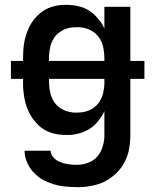

<svg xmlns="http://www.w3.org/2000/svg" viewBox="-20 -548 640 791"><path d="M297 223Q283 223 269 222Q255 221 241 219.5Q227 218 213.5 214.5Q200 211 186.5 206Q173 201 160.5 194.5Q148 188 137 179.5Q126 171 116.5 160.5Q107 150 100 138Q93 126 87.5 110.5Q82 95 82 85L81 73H188Q189 80 191 86Q193 92 197 97Q201 102 206 106.5Q211 111 216.5 114Q222 117 228 119.5Q234 122 240.5 124Q247 126 253 127Q259 128 265.5 129Q272 130 279.5 130.5Q287 131 292 131H297Q312 131 327 127.5Q342 124 355.5 117Q369 110 379 99Q389 88 395.5 75Q402 62 406 44.5Q410 27 410 17V-90Q404 -76 395 -63Q386 -50 375.5 -39Q365 -28 352.5 -19.5Q340 -11 325.5 -5Q311 1 293.5 4.5Q276 8 266 8H253Q238 8 222.5 6Q207 4 192.5 -0.5Q178 -5 164.5 -12.5Q151 -20 140 -30.5Q129 -41 119.5 -53Q110 -65 103 -78.5Q96 -92 90.5 -106.5Q85 -121 82 -136Q79 -151 77 -168.5Q75 -186 75 -197V-223H25V-297H75V-310Q75 -325 76 -340.5Q77 -356 79.5 -371Q82 -386 86.5 -401Q91 -416 97 -429.5Q103 -443 111.5 -456Q120 -469 130.5 -480Q141 -491 153.5 -500Q166 -509 180 -515Q194 -521 212 -524.5Q230 -528 240 -528H253Q268 -528 283.5 -526Q299 -524 314 -519.5Q329 -515 342 -507.5Q355 -500 366.5 -489.5Q378 -479 389.5 -464.5Q401 -450 405 -441L410 -430V-520H517V-297H575V-223H517V5Q517 22 515.5 39Q514 56 510.5 72.5Q507 89 500.5 104.5Q494 120 485 134Q476 148 464 160.5Q452 173 438.5 183Q425 193 410 200.5Q395 208 378.5 212.5Q362 217 342.5 220Q323 223 312 223ZM182 -297H410V-310Q410 -319 409 -328.5Q408 -338 406.5 -347Q405 -356 402 -365Q399 -374 395 -382Q391 -390 385 -397.5Q379 -405 372 -411Q365 -417 357 -421.5Q349 -426 340.5 -429Q332 -432 321 -434Q310 -436 304 -436H296Q287 -436 277.5 -435Q268 -434 259 -431.5Q250 -429 241.5 -425Q233 -421 225.5 -415.5Q218 -410 212 -403.5Q206 -397 201 -389Q196 -381 192.5 -372.5Q189 -364 187 -355Q185 -346 183.5 -335Q182 -324 182 -318ZM288 -84H296Q305 -84 314.5 -85Q324 -86 333 -88.5Q342 -91 350.5 -95Q359 -99 366.5 -104.5Q374 -110 380 -116.5Q386 -123 391 -131Q396 -139 399.5 -147.5Q403 -156 405 -165Q407 -174 408.5 -185Q410 -196 410 -202V-223H182V-210Q182 -201 183 -191.5Q184 -182 185.5 -173Q187 -164 190 -155Q193 -146 197 -138Q201 -130 207 -122.5Q213 -115 220 -109Q227 -103 235 -98.5Q243 -94 251.5 -91Q260 -88 271 -86Q282 -84 288 -84Z"/></svg>

Font: Iosevka Aile Semibold
Style: Regular
Weight: 600
Designer: Belleve Invis
Foundry: Belleve Invis
Version: Version 31.1.0; ttfautohint (v1.8.4)